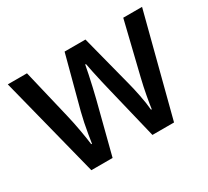

<svg xmlns="http://www.w3.org/2000/svg" viewBox="-113 -716 966 893"><g transform="rotate(-30 370.5 -270.0)"><path d="M408 -277Q402 -300 395 -331.5Q388 -363 381.5 -392.5Q375 -422 372 -440H368Q365 -422 358.5 -392Q352 -362 345 -330.5Q338 -299 332 -276L261 0H147L10 -540H113L176 -275Q186 -233 194.5 -185.5Q203 -138 207 -105H211Q214 -125 218.5 -152.5Q223 -180 229 -209Q235 -238 241 -261L315 -540H427L499 -261Q507 -231 516 -186Q525 -141 528 -105H532Q535 -129 543 -172.5Q551 -216 561 -257L630 -540H731L591 0H475Z"/></g></svg>

Font: Noto Sans Gujarati UI SemiCondensed Medium
Style: Regular
Weight: 500
Width: 4
Designer: Jelle Bosma - Monotype Design Team, Universal Thirst
Foundry: Monotype Imaging Inc.
Version: Version 2.106; ttfautohint (v1.8.4.7-5d5b)